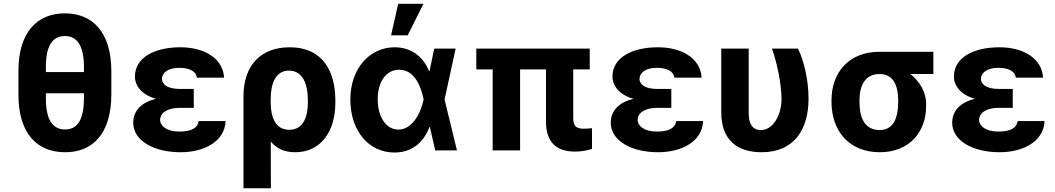

<svg xmlns="http://www.w3.org/2000/svg" viewBox="-20 -806 5655 1029"><path d="M576.7 -300.1V-425.1C576.3 -635.7 474.4 -734.4 327.8 -734.4C180 -734.4 78.5 -634.6 78.8 -425.1V-300.1C78.5 -88.1 180.4 9.9 329.2 9.9C476.2 9.9 576.3 -88.1 576.7 -300.1ZM225.9 -280.9V-306.1H430V-280.9C429.7 -157 390.6 -112.2 329.2 -112.2C261.7 -112.2 225.5 -163.7 225.9 -280.9ZM225.9 -419.7V-446.7C225.5 -560.4 261.4 -612.9 327.8 -612.9C389.9 -612.9 429.7 -566.4 430 -446.7V-419.7Z M693.9 -148.4C694.2 -51.1 805 9.9 948.2 9.9C1073.5 9.9 1184.7 -47.2 1188.9 -157.3H1044.7C1039.4 -120.4 1007.8 -100.9 940.3 -100.9C874.6 -100.9 838.8 -130 838.1 -163C838.8 -207.4 887.8 -228 941.1 -228H1018.5V-329.5H941.1C882.5 -329.5 848.4 -350.9 848 -383.5C848.4 -414.8 879.6 -442.5 940 -442.5C993.6 -442.5 1030.5 -425.8 1034.8 -389.9H1180.8C1175.8 -492.2 1076 -552.6 947.4 -552.6C805.4 -552.6 703.5 -496.4 703.1 -395.6C703.5 -345.9 739.7 -297.6 816.1 -276.3C731.5 -256.4 694.2 -207.4 693.9 -148.4Z M1284.8 -288.4V203.1H1431.8L1431.1 -47.9C1461.3 -11 1502.8 9.9 1561.8 9.9C1696.4 9.9 1777.3 -96.6 1777.3 -257.1V-267C1777.3 -422.6 1710.9 -552.6 1532.3 -552.6C1381 -552.6 1284.8 -459.5 1284.8 -288.4ZM1430.8 -274.5C1430.4 -357.2 1457 -427.6 1528.1 -427.6C1604 -427.6 1630 -353.7 1630 -267V-257.1C1630.3 -185.4 1608.3 -110.4 1530.2 -110.4C1451.3 -110.4 1431.8 -186.4 1430.8 -251.8Z M2092.7 11.4C2191.4 12.1 2251.8 -46.9 2281.2 -124.3H2284.1L2312.5 0H2429L2362.6 -272.7L2421.9 -545.5H2307.2L2282 -424.7H2279.5C2248.9 -502.5 2183.2 -552.6 2095.2 -552.6C1961.3 -552.6 1857.6 -438.6 1857.6 -272.7C1857.6 -105.8 1955.3 10.7 2092.7 11.4ZM2004.3 -273.8C2004.3 -366.1 2047.6 -432.2 2119.7 -432.2C2200.6 -432.2 2235.8 -345.9 2250 -274.1L2250.4 -272.7L2250 -271.3C2235.8 -202.8 2191.1 -111.5 2115.1 -111.5C2049 -111.5 2004.3 -180 2004.3 -273.8ZM2076 -616.8H2165.1L2249.3 -785.5H2114Z M3140.6 -545.5H2532.7V-433.9H2620.4V0H2767.4V-433.9H2906.2V-152.7C2906.6 -39.1 2966.6 6.4 3062.1 6.4C3097.3 6.4 3127.5 0 3152.7 -7.8V-119C3141.7 -117.9 3126.8 -116.1 3110.1 -116.1C3071.7 -116.1 3052.6 -127.1 3052.2 -170.8V-433.9H3140.6Z M3253.2 -148.4C3253.6 -51.1 3364.3 9.9 3507.5 9.9C3632.8 9.9 3744 -47.2 3748.2 -157.3H3604C3598.7 -120.4 3567.1 -100.9 3499.6 -100.9C3433.9 -100.9 3398.1 -130 3397.4 -163C3398.1 -207.4 3447.1 -228 3500.4 -228H3577.8V-329.5H3500.4C3441.8 -329.5 3407.7 -350.9 3407.3 -383.5C3407.7 -414.8 3438.9 -442.5 3499.3 -442.5C3552.9 -442.5 3589.8 -425.8 3594.1 -389.9H3740.1C3735.1 -492.2 3635.3 -552.6 3506.7 -552.6C3364.7 -552.6 3262.8 -496.4 3262.4 -395.6C3262.8 -345.9 3299 -297.6 3375.4 -276.3C3290.8 -256.4 3253.6 -207.4 3253.2 -148.4Z M3845.5 -545.5V-203.1C3845.5 -55.8 3931.5 9.9 4061.1 9.9C4239.3 9.9 4313.2 -115.8 4313.2 -277C4313.2 -380.7 4286.9 -485.8 4256.4 -545.5H4117.2C4145.6 -464.5 4166.2 -364 4168.7 -277C4168.3 -192.5 4125.7 -108.7 4056.5 -108.7C4022.4 -108.7 3992.2 -131 3992.5 -201.7V-545.5Z M4436.4 -269.9V-258.5C4436.8 -105.8 4529.1 9.9 4695 9.9C4853.7 9.9 4943.9 -98.7 4943.5 -238.6V-248.6C4943.9 -313.2 4907.3 -371.4 4858.7 -409.4H4982.2V-528.4H4693.5C4528.1 -528.4 4436.8 -416.9 4436.4 -269.9ZM4586.3 -258.5V-269.9C4586.6 -345.2 4615.1 -409.4 4693.5 -409.4C4768.8 -409.4 4793.7 -345.2 4793.7 -269.9V-258.5C4793.7 -175.8 4768.8 -109 4695 -109C4613.3 -109 4586.6 -175.8 4586.3 -258.5Z M5083.1 -148.4C5083.5 -51.1 5194.2 9.9 5337.4 9.9C5462.7 9.9 5573.9 -47.2 5578.1 -157.3H5433.9C5428.6 -120.4 5397 -100.9 5329.5 -100.9C5263.8 -100.9 5228 -130 5227.3 -163C5228 -207.4 5277 -228 5330.3 -228H5407.7V-329.5H5330.3C5271.7 -329.5 5237.6 -350.9 5237.2 -383.5C5237.6 -414.8 5268.8 -442.5 5329.2 -442.5C5382.8 -442.5 5419.7 -425.8 5424 -389.9H5570C5565 -492.2 5465.2 -552.6 5336.6 -552.6C5194.6 -552.6 5092.7 -496.4 5092.3 -395.6C5092.7 -345.9 5128.9 -297.6 5205.3 -276.3C5120.7 -256.4 5083.5 -207.4 5083.1 -148.4Z"/></svg>

Font: Magic Ui Pro
Style: Bold
Weight: 700
Designer: Stefan Endress, Andreas Faust
Version: Version 1.000;FEAKit 1.0